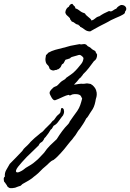

<svg xmlns="http://www.w3.org/2000/svg" viewBox="-250 -616 679 1002"><path d="M136.7 -173.8Q147.5 -175.8 159.7 -177.7Q171.9 -179.7 185.5 -178.7Q192.4 -178.7 198.2 -180.2Q204.1 -181.6 211.9 -179.7Q214.8 -178.7 218.3 -178.7Q221.7 -178.7 223.6 -177.7Q225.6 -176.8 227.5 -174.8Q229.5 -172.9 233.4 -170.9Q247.1 -158.2 251.5 -145Q255.9 -131.8 254.9 -121.1Q254.9 -116.2 253.4 -110.4Q252 -104.5 250 -98.6Q249 -92.8 247.6 -85.4Q246.1 -78.1 244.1 -71.3Q240.2 -57.6 233.9 -46.9Q227.5 -36.1 219.7 -25.4Q214.8 -17.6 210.4 -10.3Q206.1 -2.9 200.2 2Q192.4 17.6 184.1 30.3Q175.8 43 167 55.7Q157.2 66.4 150.9 78.1Q144.5 89.8 134.8 100.6Q130.9 106.4 127 111.3Q123 116.2 118.2 121.1Q113.3 126 109.9 131.3Q106.4 136.7 101.6 141.6Q93.8 152.3 85 162.6Q76.2 172.9 67.4 182.6Q57.6 193.4 48.8 202.1Q40 210.9 29.3 218.8Q16.6 223.6 6.8 233.9Q-2.9 244.1 -13.7 252.9Q-27.3 263.7 -38.6 275.9Q-49.8 288.1 -63.5 298.8Q-68.4 302.7 -73.2 306.2Q-78.1 309.6 -83 314.5Q-99.6 326.2 -109.9 331.5Q-120.1 336.9 -129.9 342.8Q-133.8 344.7 -136.7 348.1Q-139.6 351.6 -142.6 353.5Q-148.4 355.5 -153.3 356.9Q-158.2 358.4 -163.1 360.4Q-166 362.3 -172.4 363.8Q-178.7 365.2 -185.1 365.7Q-191.4 366.2 -196.8 365.7Q-202.1 365.2 -205.1 362.3Q-211.9 357.4 -212.4 355.5Q-212.9 353.5 -213.9 351.6Q-217.8 346.7 -220.7 341.8Q-223.6 336.9 -228.5 332Q-230.5 324.2 -230.5 316.9Q-230.5 309.6 -224.6 305.7Q-226.6 286.1 -216.8 270Q-207 253.9 -199.2 239.3Q-182.6 222.7 -166.5 206.1Q-150.4 189.5 -133.8 171.9Q-127 160.2 -116.7 151.4Q-106.4 142.6 -96.7 131.8Q-90.8 124 -83.5 117.7Q-76.2 111.3 -68.4 103.5Q-62.5 98.6 -56.6 93.8Q-50.8 88.9 -44.9 84Q-40 79.1 -33.7 75.2Q-27.3 71.3 -22.5 65.4Q-12.7 53.7 -6.3 48.3Q0 43 4.9 37.1Q16.6 26.4 20.5 20Q24.4 13.7 31.2 10.7Q36.1 4.9 40 -1.5Q43.9 -7.8 49.8 -13.7Q52.7 -16.6 57.1 -20Q61.5 -23.4 64.5 -28.3Q66.4 -33.2 66.9 -39.1Q67.4 -44.9 69.3 -50.8Q75.2 -53.7 77.1 -51.3Q79.1 -48.8 82 -46.9Q85.9 -36.1 83.5 -25.4Q81.1 -14.6 73.2 -6.8Q61.5 8.8 52.7 21Q43.9 33.2 30.3 40Q26.4 44.9 23.4 51.3Q20.5 57.6 14.6 60.5Q8.8 70.3 3.4 78.6Q-2 86.9 -8.8 94.7Q-11.7 99.6 -15.6 102.5Q-19.5 105.5 -21.5 112.3Q-26.4 122.1 -35.2 127Q-43.9 131.8 -47.9 142.6Q-66.4 161.1 -81.1 174.8Q-95.7 188.5 -109.9 202.6Q-124 216.8 -135.7 230.5Q-147.5 244.1 -156.2 254.9Q-164.1 265.6 -166 272Q-168 278.3 -165.5 281.2Q-163.1 284.2 -157.7 283.7Q-152.3 283.2 -146.5 280.3Q-133.8 274.4 -128.4 270Q-123 265.6 -115.2 259.8Q-101.6 252 -88.9 244.1Q-76.2 236.3 -64.5 225.6Q-51.8 215.8 -41.5 204.1Q-31.2 192.4 -19.5 180.7Q-5.9 160.2 11.2 143.1Q28.3 126 45.9 110.4Q60.5 86.9 74.7 67.9Q88.9 48.8 105.5 32.2Q108.4 29.3 110.4 25.9Q112.3 22.5 114.3 17.6Q123 3.9 132.8 -8.8Q142.6 -21.5 153.3 -37.1Q163.1 -51.8 168.5 -66.9Q173.8 -82 178.7 -101.6Q175.8 -106.4 174.8 -109.4Q173.8 -112.3 171.9 -115.2Q166 -123 151.4 -124.5Q136.7 -126 127 -123Q122.1 -121.1 117.7 -118.7Q113.3 -116.2 108.4 -121.1Q94.7 -118.2 81.5 -111.8Q68.4 -105.5 54.7 -99.6Q47.9 -97.7 41 -94.2Q34.2 -90.8 28.3 -95.7Q24.4 -98.6 20 -105.5Q15.6 -112.3 13.7 -117.2Q11.7 -120.1 9.8 -125.5Q7.8 -130.9 9.8 -136.7Q11.7 -141.6 18.1 -148.9Q24.4 -156.2 28.3 -159.2Q32.2 -162.1 36.1 -163.6Q40 -165 44.9 -167Q49.8 -169.9 54.7 -175.3Q59.6 -180.7 64.5 -185.5Q72.3 -193.4 81.5 -197.8Q90.8 -202.1 95.7 -210Q106.4 -217.8 119.6 -226.6Q132.8 -235.4 144.5 -248Q147.5 -251 149.9 -253.9Q152.3 -256.8 155.3 -259.8Q163.1 -269.5 173.3 -281.7Q183.6 -293.9 185.5 -310.5Q186.5 -315.4 179.2 -321.8Q171.9 -328.1 168 -329.1Q163.1 -330.1 159.2 -328.6Q155.3 -327.1 151.4 -326.2Q144.5 -324.2 137.7 -322.3Q130.9 -320.3 124 -318.4Q121.1 -317.4 119.1 -315.4Q117.2 -313.5 115.2 -311.5Q103.5 -307.6 100.6 -306.6Q97.7 -305.7 92.8 -304.7Q88.9 -300.8 87.4 -296.4Q85.9 -292 83 -288.1Q81.1 -284.2 77.6 -282.7Q74.2 -281.2 72.3 -278.3Q67.4 -265.6 63.5 -262.2Q59.6 -258.8 54.7 -254.9Q50.8 -254.9 46.4 -252Q42 -249 38.1 -251Q31.2 -246.1 21 -249.5Q10.7 -252.9 7.8 -259.8Q5.9 -270.5 -2 -277.3Q-9.8 -284.2 -11.7 -294.9Q-13.7 -302.7 -12.7 -311Q-11.7 -319.3 -9.8 -329.1Q-5.9 -331.1 -3.4 -334.5Q-1 -337.9 2 -340.8Q19.5 -350.6 38.6 -356Q57.6 -361.3 78.1 -366.2Q88.9 -368.2 98.6 -371.6Q108.4 -375 118.2 -377Q129.9 -378.9 141.1 -381.3Q152.3 -383.8 165 -385.7Q172.9 -382.8 181.6 -385.3Q190.4 -387.7 198.2 -383.8Q201.2 -382.8 203.1 -379.9Q205.1 -377 208 -375Q210.9 -373 214.4 -371.6Q217.8 -370.1 220.7 -368.2Q231.4 -357.4 237.3 -355Q243.2 -352.5 248 -348.6Q249 -342.8 252 -339.4Q254.9 -335.9 256.8 -331.1Q256.8 -306.6 240.2 -296.9Q226.6 -278.3 213.4 -261.2Q200.2 -244.1 183.6 -228.5Q181.6 -223.6 178.2 -220.7Q174.8 -217.8 172.9 -212.9Q167 -210 162.1 -203.6Q157.2 -197.3 152.3 -191.4Q148.4 -186.5 144 -182.6Q139.6 -178.7 136.7 -173.8ZM142.6 -573.2Q156.2 -568.4 166.5 -559.6Q176.8 -550.8 193.4 -545.9Q196.3 -540 201.2 -535.6Q206.1 -531.2 210.9 -527.3Q215.8 -523.4 220.7 -519Q225.6 -514.6 227.5 -508.8Q238.3 -511.7 247.1 -520Q255.9 -528.3 268.6 -531.2Q291 -546.9 319.3 -558.6Q329.1 -553.7 338.4 -560.5Q347.7 -567.4 357.4 -571.3Q360.4 -577.1 367.2 -582Q374 -586.9 380.9 -589.8Q395.5 -590.8 403.3 -583Q411.1 -575.2 408.2 -564.5Q406.2 -559.6 403.3 -556.2Q400.4 -552.7 402.3 -548.8Q397.5 -543 391.1 -539.6Q384.8 -536.1 377 -532.2Q366.2 -527.3 353.5 -522Q340.8 -516.6 329.1 -510.7Q321.3 -506.8 314.5 -502.4Q307.6 -498 298.8 -494.1Q291 -490.2 282.2 -485.8Q273.4 -481.4 264.6 -476.6Q253.9 -470.7 243.2 -464.8Q232.4 -459 220.7 -452.1Q204.1 -452.1 192.4 -461.4Q180.7 -470.7 168 -476.6Q168 -481.4 164.1 -481.9Q160.2 -482.4 160.2 -486.3Q148.4 -488.3 141.6 -494.6Q134.8 -501 124 -503.9Q122.1 -508.8 118.7 -511.7Q115.2 -514.6 115.2 -520.5Q108.4 -528.3 100.6 -534.7Q92.8 -541 90.8 -551.8Q93.8 -573.2 109.4 -581.1Q112.3 -588.9 117.7 -592.8Q123 -596.7 127.9 -595.7Q135.7 -585 139.6 -582.5Q143.6 -580.1 142.6 -573.2Z"/></svg>

Font: Seaweed Script
Style: Regular
Weight: 400
Designer: Squid
Foundry: Font Diner, Inc DBA Neapolitan
Version: Version 1.000